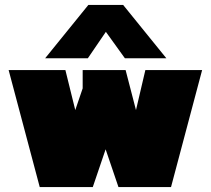

<svg xmlns="http://www.w3.org/2000/svg" viewBox="-20 -758 854 778"><path d="M163 -522 338 -738H479L654 -522H486L409 -629L336 -522ZM141 0 15 -474H245L285 -312L315 -400V-474H489L531 -312L569 -474H799L673 0H460L408 -153L356 0Z"/></svg>

Font: Kanit Black
Style: Regular
Weight: 900
Designer: Katatrad Team
Foundry: CadsonDemak
Version: Version 2.000; ttfautohint (v1.8.3)